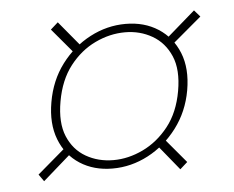

<svg xmlns="http://www.w3.org/2000/svg" viewBox="-37 -529 562 462"><g transform="rotate(-5 244.0 -298.0)"><path d="M219 -125Q174 -125 140.5 -146.5Q107 -168 92 -207Q77 -246 86 -297Q95 -349 124 -387.5Q153 -426 194 -447.5Q235 -469 280 -469Q325 -469 358.5 -447.5Q392 -426 407.5 -387.5Q423 -349 414 -297Q405 -246 375.5 -207Q346 -168 305 -146.5Q264 -125 219 -125ZM52 -109 40 -126 122 -196 125 -173ZM381 -109 328 -174 341 -194 399 -125ZM223 -145Q259 -145 294.5 -162Q330 -179 356.5 -212.5Q383 -246 392 -297Q401 -348 386.5 -381.5Q372 -415 342.5 -432Q313 -449 277 -449Q240 -449 204.5 -432Q169 -415 143 -381.5Q117 -348 108 -297Q99 -246 113 -212.5Q127 -179 156.5 -162Q186 -145 223 -145ZM159 -401 100 -471 118 -487 172 -422ZM378 -401 371 -421 447 -487 461 -471Z"/></g></svg>

Font: DM Sans 9pt Thin
Style: Italic
Weight: 250
Italic angle: -10°
Version: Version 4.004;gftools[0.9.30]